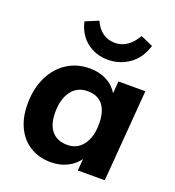

<svg xmlns="http://www.w3.org/2000/svg" viewBox="-140 -880 909 998"><g transform="rotate(20 315.0 -381.0)"><path d="M589 -507 549 0H400L405 -65Q380 -30 340 -11Q300 8 252 8Q188 8 139 -21.5Q90 -51 63 -106Q36 -161 36 -236Q36 -319 66.5 -383.5Q97 -448 152 -484Q207 -520 278 -520Q331 -520 371 -499.5Q411 -479 435 -440L440 -507ZM421 -264Q421 -334 392 -369.5Q363 -405 308 -405Q251 -405 218.5 -361.5Q186 -318 186 -244Q186 -177 216 -141.5Q246 -106 302 -106Q357 -106 389 -149Q421 -192 421 -264ZM167 -740 239 -770Q276 -689 354 -689Q425 -689 473 -770L541 -740Q519 -668 466.5 -631Q414 -594 348 -594Q283 -594 233.5 -631.5Q184 -669 167 -740Z"/></g></svg>

Font: Muli ExtraBold
Style: Italic
Weight: 800
Italic angle: -4.541°
Designer: Vernon Adams
Foundry: Vernon Adams
Version: Version 2.000